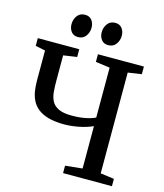

<svg xmlns="http://www.w3.org/2000/svg" viewBox="-136 -1052 981 1152"><g transform="rotate(15 355.0 -476.0)"><path d="M472 -320Q434.5 -303 387 -293.5Q339.5 -284 296.5 -284Q237 -284 196.5 -295.8Q156 -307.5 131 -328Q106 -348.5 93 -375.5Q80 -402.5 75.5 -433.8Q71 -465 71 -497.5V-682.5L10 -695V-743H267.5V-695L183.5 -682.5V-525.5Q183.5 -489 186.2 -456.5Q189 -424 202 -399.2Q215 -374.5 244.8 -360.5Q274.5 -346.5 327.5 -346.5Q359.5 -346.5 387.2 -350.2Q415 -354 436.8 -360.2Q458.5 -366.5 472 -373.5V-683.5L383.5 -695.5V-743H669V-695.5L584.5 -683V-57L669.5 -45.5V0H366V-46L472 -57ZM240 -811.5Q213 -811.5 198.2 -830.5Q183.5 -849.5 183.5 -876.5Q183.5 -906 200.2 -929Q217 -952 248 -952H249Q276 -952 290.8 -933Q305.5 -914 305.5 -887Q305.5 -857.5 288.8 -834.5Q272 -811.5 241 -811.5ZM427.5 -811.5Q400.5 -811.5 385.8 -830.5Q371 -849.5 371 -876.5Q371 -906 387.8 -929Q404.5 -952 435.5 -952H436.5Q463.5 -952 478.2 -933Q493 -914 493 -887Q493 -857.5 476.2 -834.5Q459.5 -811.5 428.5 -811.5Z"/></g></svg>

Font: Merriweather 36pt Medium
Style: Regular
Weight: 500
Version: Version 2.100